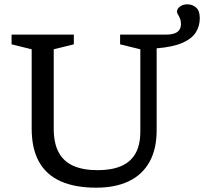

<svg xmlns="http://www.w3.org/2000/svg" viewBox="-20 -858 944 888"><path d="M817 -746.5Q817 -761.5 812.5 -772.2Q808 -783 803.2 -790.8Q798.5 -798.5 798.5 -803.5Q798.5 -818 812.8 -828Q827 -838 846 -838Q870.5 -838 887.2 -823Q904 -808 904 -774Q904 -736.5 885 -707.2Q866 -678 822.2 -659.2Q778.5 -640.5 704.5 -634.5V-255.5Q704.5 -169 671.8 -109.8Q639 -50.5 576.5 -20.2Q514 10 425 10Q326.5 10 260.2 -19.8Q194 -49.5 160.2 -110.2Q126.5 -171 126.5 -263.5V-630L33.5 -653V-698H321.5V-653L228.5 -630V-262.5Q228.5 -196.5 251 -154Q273.5 -111.5 318.8 -91.2Q364 -71 432 -71Q496.5 -71 540.2 -89.8Q584 -108.5 606.5 -148Q629 -187.5 629 -249.5V-630L535.5 -653V-698H747Q773 -698 788.2 -704Q803.5 -710 810.2 -721Q817 -732 817 -746.5Z"/></svg>

Font: Newsreader 9pt
Style: Regular
Weight: 400
Designer: Hugues Gentile
Foundry: Production Type
Version: Version 1.003